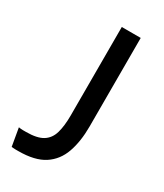

<svg xmlns="http://www.w3.org/2000/svg" viewBox="-172 -729 690 808"><g transform="rotate(30 173.5 -325.0)"><path d="M24 9 9 -78Q20 -76 29 -76Q38 -76 45 -76Q98 -76 125.5 -93Q153 -110 163 -144.5Q173 -179 173 -230V-660H265V-229Q265 -157 246 -103Q227 -49 182 -19.5Q137 10 57 10Q51 10 43 10Q35 10 24 9Z"/></g></svg>

Font: Bricolage Grotesque 18pt
Style: Regular
Weight: 400
Version: Version 1.001;gftools[0.9.33.dev8+g029e19f]